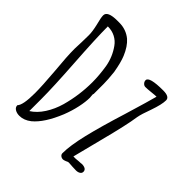

<svg xmlns="http://www.w3.org/2000/svg" viewBox="-199 -912 1068 1068"><g transform="rotate(45 335.5 -378.0)"><path d="M62 -32Q84 -54 84 -149Q84 -206 75 -315Q65 -419 65 -479L67 -534Q68 -558 68 -589Q68 -617 58 -660Q46 -705 46 -723Q46 -758 123 -758H138Q192 -758 232 -725Q264 -697 286 -644Q301 -608 312 -544Q318 -488 318 -456V-424V-377Q316 -373 316 -369Q316 -361 317 -357Q318 -353 318 -347Q318 -315 308.5 -270.5Q299 -226 281 -180Q236 -70 180 -24Q147 2 111 2Q91 2 76.5 -7Q62 -16 62 -32ZM240 -219Q267 -317 267 -417Q267 -471 257 -535Q246 -597 210 -647Q193 -671 167 -684.5Q141 -698 108 -698V-697Q108 -607 120 -425Q132 -244 132 -151V-56Q169 -79 197 -122.5Q225 -166 240 -219ZM428 -21Q428 -81 451.5 -179Q475 -277 520 -421Q565 -570 576 -613Q564 -613 537 -610Q510 -607 494 -607Q484 -607 476 -615.5Q468 -624 468 -635Q468 -664 578 -664Q628 -664 628 -636Q628 -604 606 -541Q585 -485 580 -456Q570 -385 528 -224L484 -51H502L523 -53Q532 -54 544 -54V-55Q584 -55 584 -30Q584 -19 574 -12.5Q564 -6 549 -6Q533 -6 520 -7L490 -9Q484 -9 473 -3Q460 2 455 2Q444 2 436 -4.5Q428 -11 428 -21Z"/></g></svg>

Font: Amatic SC
Style: Bold
Weight: 700
Designer: Multiple Designers
Foundry: Vernon Adams
Version: Version 2.505